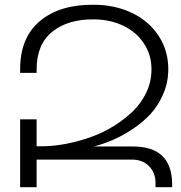

<svg xmlns="http://www.w3.org/2000/svg" viewBox="-20 -781 757 801"><path d="M534.2 -169.9Q698.2 -169.9 698.2 -11.2V0H628.9V-17.1Q628.9 -60.5 601.6 -87.9Q574.2 -115.2 530.8 -115.2H132.8V0H64V-283.2H132.8V-170.9H164.1Q210.4 -171.9 260.5 -181.9Q310.5 -191.9 360.4 -209.7Q410.2 -227.5 454.8 -255.4Q499.5 -283.2 534.2 -316.7Q568.8 -350.1 589.8 -393.8Q610.8 -437.5 611.8 -484.9Q613.8 -547.9 582 -597.2Q550.3 -646.5 495.8 -672.9Q441.4 -699.2 374 -700.2Q264.2 -701.7 198.5 -648.9Q132.8 -596.2 132.8 -492.2V-477.1H64V-492.2Q64 -624.5 147 -693.6Q230 -762.7 372.1 -761.2Q460.9 -760.7 531.7 -726.6Q602.5 -692.4 643.1 -629.4Q683.6 -566.4 682.1 -485.8Q680.7 -432.6 659.4 -385Q638.2 -337.4 606.4 -303.7Q574.7 -270 532.7 -242.2Q490.7 -214.4 451.4 -197.5Q412.1 -180.7 372.1 -169.9Z"/></svg>

Font: Montserrat arm Light
Style: Regular
Weight: 300
Designer: Julieta Ulanovsky
Foundry: Julieta Ulanovsky
Version: Version 6.000;PS 006.000;hotconv 1.0.88;makeotf.lib2.5.64775